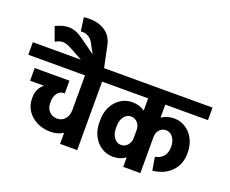

<svg xmlns="http://www.w3.org/2000/svg" viewBox="-182 -1210 1742 1454"><g transform="rotate(20 689.0 -483.0)"><path d="M653 -552H560V0H422V-89Q378 -61 320 -61Q260 -61 210.5 -86Q161 -111 133 -153.5Q105 -196 105 -248V-260Q105 -331 157 -372H45V-474H325V-372H322Q287 -372 266.5 -345.5Q246 -319 246 -275V-263Q246 -224 271 -198Q296 -172 334 -172Q373 -172 397.5 -200Q422 -228 422 -276V-552H-35V-653H653Z M539 -653H352L250 -709Q207 -732 178 -732Q151 -732 119 -713L78 -825Q137 -853 183 -853Q213 -853 242 -841.5Q271 -830 304 -806L422 -721L377 -804Q364 -827 341.5 -841Q319 -855 293 -855Q283 -855 278 -854L263 -963Q287 -966 308 -966Q389 -966 442 -926Q495 -886 506 -810Z M1069 -552V-447Q1113 -477 1169 -477Q1221 -477 1263 -449.5Q1305 -422 1329 -374.5Q1353 -327 1353 -268V-261Q1353 -173 1298 -116Q1243 -59 1148 -48L1130 -154Q1171 -160 1195.5 -189Q1220 -218 1220 -261V-267Q1220 -312 1198 -342Q1176 -372 1142 -372Q1110 -372 1089.5 -348.5Q1069 -325 1069 -289V0H931V-76Q888 -45 830 -45Q778 -45 736 -72.5Q694 -100 670 -147.5Q646 -195 646 -254V-275Q646 -334 670 -381.5Q694 -429 736 -456.5Q778 -484 830 -484Q888 -484 931 -453V-552H583V-653H1413V-552ZM931 -233V-297Q931 -332 910 -355.5Q889 -379 857 -379Q823 -379 801 -349Q779 -319 779 -274V-255Q779 -210 801 -180Q823 -150 857 -150Q888 -150 909.5 -174Q931 -198 931 -233Z"/></g></svg>

Font: Akshar SemiBold
Style: Regular
Weight: 600
Designer: Tall Chai
Foundry: Tall Chai
Version: Version 1.000